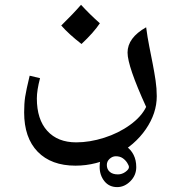

<svg xmlns="http://www.w3.org/2000/svg" viewBox="-20 -347 730 796"><path d="M293 339.8Q192.4 339.8 136.2 282Q80.1 224.1 80.1 119.1Q80.1 82.5 84.2 54.9Q88.4 27.3 103 -33.2L146 -22.9Q132.8 27.3 132.8 61Q132.8 147.9 176 195.6Q219.2 243.2 295.9 243.2Q352.1 243.2 411.9 224.1Q471.7 205.1 519 170.9Q566.4 136.7 585.9 96.2Q508.8 -72.8 508.8 -128.9Q508.8 -190.4 585.9 -233.9Q591.3 -192.4 598.9 -154.5Q606.4 -116.7 613.3 -81.5Q620.1 -46.4 625 -13.4Q629.9 19.5 629.9 51.8Q629.9 122.6 584.7 188.5Q539.6 254.4 459.5 297.1Q379.4 339.8 293 339.8ZM465.8 428.7Q432.6 428.7 412.8 404.1Q393.1 379.4 393.1 344.7Q393.1 316.4 403.8 294.7Q414.6 272.9 432.4 260.7Q450.2 248.5 467.8 248.5Q486.3 248.5 504.6 261Q522.9 273.4 533.9 295.2Q544.9 316.9 544.9 345.7Q544.9 379.9 520.5 404.3Q496.1 428.7 465.8 428.7ZM514.6 345.7Q514.6 339.4 507.1 327.6Q499.5 315.9 488 308.3Q476.6 300.8 460 300.8Q446.3 300.8 434.6 311.3Q422.9 321.8 422.9 336.9Q422.9 354.5 434.8 365.2Q446.8 376 468.8 376Q485.8 376 500.2 365.5Q514.6 355 514.6 345.7ZM394 -250.5Q369.1 -212.9 317.9 -164.6Q265.6 -205.1 233.9 -241.2Q283.7 -290 315.9 -327.1Q354.5 -285.2 394 -250.5Z"/></svg>

Font: Droid Arabic Naskh Colored
Style: Regular
Weight: 400
Designer: Pascal Zoghbi
Foundry: Ascender Corporation
Version: Version 1.00